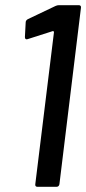

<svg xmlns="http://www.w3.org/2000/svg" viewBox="-20 -720 332 740"><path d="M194 -697 87 -646C82 -643 79 -639 79 -634L76 -577C76 -570 80 -567 86 -569L183 -600C185 -601 188 -599 188 -596L116 -10C115 -4 118 0 124 0H198C204 0 208 -4 209 -10L292 -690C293 -696 290 -700 284 -700H207C203 -700 198 -699 194 -697Z"/></svg>

Font: Barlow Semi Condensed Medium
Style: Italic
Weight: 500
Width: 4
Italic angle: -7°
Designer: Jeremy Tribby
Foundry: Tribby Type
Version: Version 1.422;hotconv 1.0.109;makeotfexe 2.5.65596